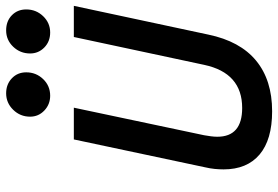

<svg xmlns="http://www.w3.org/2000/svg" viewBox="-164 -752 928 641"><g transform="rotate(-90 300.5 -432.0)"><path d="M249 12Q154 12 104.5 -30Q55 -72 55 -150Q55 -164 56.5 -179.5Q58 -195 62 -212L155 -650H261L169 -215Q167 -204 165.5 -192.5Q164 -181 164 -171Q164 -88 260 -88Q377 -88 404 -215L497 -650H601L505 -201Q483 -95 418 -41.5Q353 12 249 12ZM301 -729Q272 -729 251.5 -748.5Q231 -768 231 -796Q231 -829 254 -852.5Q277 -876 309 -876Q339 -876 359 -857Q379 -838 379 -809Q379 -776 356.5 -752.5Q334 -729 301 -729ZM512 -729Q482 -729 462 -748.5Q442 -768 442 -796Q442 -829 464.5 -852.5Q487 -876 519 -876Q550 -876 569.5 -857Q589 -838 589 -809Q589 -776 566.5 -752.5Q544 -729 512 -729Z"/></g></svg>

Font: Sometype Mono SemiBold
Style: Italic
Weight: 600
Italic angle: -12°
Designer: Ryoichi Tsunekawa
Foundry: Dharma Type
Version: Version 1.001